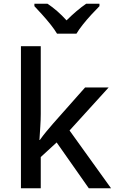

<svg xmlns="http://www.w3.org/2000/svg" viewBox="-20 -1007 640 1027"><path d="M92 0V-760H198V-398Q198 -367 195.5 -329.5Q193 -292 191 -258H193Q210 -282 227.5 -303Q245 -324 264 -346L435 -539H561L352 -309L574 0H455L283 -245L198 -167V0ZM285 -827Q272 -849 250.5 -876Q229 -903 205.5 -929Q182 -955 164 -974V-987H234Q286 -953 336 -898Q363 -925 389.5 -947.5Q416 -970 441 -987H512V-974Q493 -955 469 -929Q445 -903 423.5 -876Q402 -849 389 -827Z"/></svg>

Font: Noto Sans Mono Medium
Style: Regular
Weight: 500
Designer: Monotype Design Team
Foundry: Monotype Imaging Inc.
Version: Version 2.014